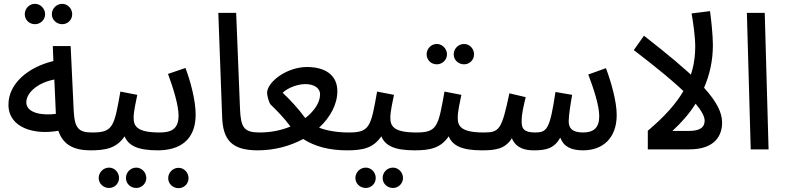

<svg xmlns="http://www.w3.org/2000/svg" viewBox="-20 -778 4086 1000"><path d="M162 -652C191 -652 215 -675 215 -704C215 -733 191 -758 162 -758C132 -758 109 -733 109 -704C109 -675 132 -652 162 -652ZM304 -652C333 -652 356 -675 356 -704C356 -733 333 -758 304 -758C274 -758 250 -733 250 -704C250 -675 274 -652 304 -652Z M452 5C490 5 508 -16 508 -43C508 -69 494 -88 461 -88C391 -88 369 -108 364 -199L348 -538H255L258 -460C125 -428 24 -342 24 -233C24 -111 161 -74 284 -97C309 -21 369 5 452 5ZM117 -245C117 -292 171 -346 263 -364L271 -185C208 -176 117 -186 117 -245Z M690 201C718 201 742 178 742 149C742 120 718 95 690 95C659 95 636 120 636 149C636 178 659 201 690 201ZM548 201C577 201 600 178 600 149C600 120 577 95 548 95C518 95 494 120 494 149C494 178 518 201 548 201Z M451 5C531 5 587 -6 629 -68C649 -20 696 5 802 5C842 5 859 -16 859 -43C859 -69 845 -88 812 -88C693 -88 676 -121 676 -165C676 -198 688 -249 695 -284L607 -301C575 -119 569 -88 461 -88Z M910 202C939 202 962 179 962 150C962 121 939 96 910 96C880 96 856 121 856 150C856 179 880 202 910 202Z M802 5C913 5 999 -46 999 -181C999 -257 971 -358 946 -424L855 -393C883 -318 910 -229 910 -176C910 -106 872 -88 812 -88Z M1323 5C1362 5 1380 -16 1380 -43C1380 -70 1365 -88 1333 -88C1251 -88 1234 -113 1230 -212L1210 -711H1117L1137 -169C1141 -48 1188 5 1323 5Z M1323 5C1411 5 1492 -18 1559 -54C1622 -14 1696 5 1788 5C1824 5 1845 -13 1845 -43C1845 -70 1830 -88 1798 -88C1736 -88 1684 -97 1642 -113C1701 -168 1737 -235 1737 -303C1737 -390 1670 -429 1579 -429C1472 -429 1371 -350 1371 -294C1371 -279 1382 -240 1390 -233C1420 -204 1458 -166 1493 -119C1447 -100 1392 -88 1333 -88ZM1452 -295C1482 -323 1533 -340 1570 -340C1614 -340 1647 -321 1647 -286C1647 -245 1618 -200 1570 -163C1531 -216 1489 -260 1452 -295Z M2027 201C2055 201 2079 178 2079 149C2079 120 2055 95 2027 95C1996 95 1973 120 1973 149C1973 178 1996 201 2027 201ZM1885 201C1914 201 1937 178 1937 149C1937 120 1914 95 1885 95C1855 95 1831 120 1831 149C1831 178 1855 201 1885 201Z M1788 5C1868 5 1924 -6 1966 -68C1986 -20 2033 5 2139 5C2179 5 2196 -16 2196 -43C2196 -69 2182 -88 2149 -88C2030 -88 2013 -121 2013 -165C2013 -198 2025 -249 2032 -284L1944 -301C1912 -119 1906 -88 1798 -88Z M2255 -443C2284 -443 2308 -466 2308 -495C2308 -524 2284 -549 2255 -549C2225 -549 2202 -524 2202 -495C2202 -466 2225 -443 2255 -443ZM2397 -443C2426 -443 2449 -466 2449 -495C2449 -524 2426 -549 2397 -549C2367 -549 2343 -524 2343 -495C2343 -466 2367 -443 2397 -443Z M2139 5C2219 5 2275 -6 2317 -68C2337 -20 2384 5 2490 5C2530 5 2547 -16 2547 -43C2547 -69 2533 -88 2500 -88C2381 -88 2364 -121 2364 -165C2364 -198 2376 -249 2383 -284L2295 -301C2263 -119 2257 -88 2149 -88Z M2490 5C2561 5 2611 -2 2646 -58C2668 -5 2716 5 2761 5C2827 5 2867 -6 2898 -61C2916 -14 2955 5 3017 5C3119 5 3192 -58 3192 -179C3192 -250 3163 -351 3136 -423L3044 -390C3074 -310 3101 -228 3101 -172C3101 -114 3073 -88 3017 -88C2956 -88 2942 -114 2942 -147C2942 -179 2953 -245 2960 -284L2873 -299C2844 -103 2828 -88 2767 -88C2707 -88 2696 -110 2697 -148C2697 -186 2706 -221 2718 -272L2633 -292C2593 -102 2581 -88 2500 -88Z M3570 -274 3615 -354C3550 -419 3458 -495 3334 -592L3281 -517C3394 -431 3500 -345 3570 -274Z M3741 -139C3741 -191 3714 -247 3647 -321C3677 -390 3693 -464 3693 -544C3693 -592 3684 -679 3678 -720L3582 -708C3590 -664 3601 -586 3601 -536C3601 -370 3528 -244 3354 -97V0H3570C3706 0 3741 -75 3741 -139ZM3482 -96C3530 -140 3571 -187 3603 -238C3633 -202 3650 -172 3650 -150C3650 -121 3635 -96 3567 -96Z M3890 0H3983L3963 -711H3870Z"/></svg>

Font: Noto Sans Arabic Cond Med
Style: Regular
Weight: 500
Width: 3
Designer: Monotype Design Team, Nadine Chahine, Nizar Qandah and Khaled Hosny
Foundry: Monotype Imaging Inc.
Version: Version 2.012